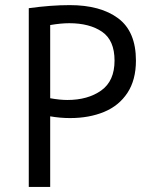

<svg xmlns="http://www.w3.org/2000/svg" viewBox="-20 -742 609 762"><path d="M519.5 -501.5Q519.5 -424.8 485.8 -373.5Q452.1 -322.3 393.1 -297.9Q334 -273.4 257.8 -273.4Q218.8 -273.4 179.2 -280.3V0H94.2V-709.5Q182.1 -721.7 256.8 -721.7Q378.9 -721.7 449.2 -669.2Q519.5 -616.7 519.5 -501.5ZM434.6 -501.5Q434.6 -582 385 -616Q335.4 -649.9 254.9 -649.9Q222.2 -649.9 179.2 -642.6V-352.1Q217.8 -345.2 247.1 -345.2Q328.6 -345.2 381.6 -382.8Q434.6 -420.4 434.6 -501.5Z"/></svg>

Font: Lycee Sans
Style: Regular
Weight: 400
Designer: Justin Alvin
Foundry: Alkove Design
Version: Version 1.030